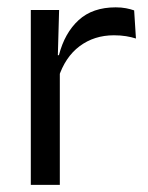

<svg xmlns="http://www.w3.org/2000/svg" viewBox="-20 -516 413 536"><path d="M143 -298.5 124.5 -361 144.5 -362Q160.5 -424 199.5 -459.8Q238.5 -495.5 303 -495.5Q319 -495.5 331.8 -493Q344.5 -490.5 354.5 -487L359.5 -408.5Q347 -412.5 331.8 -415Q316.5 -417.5 298 -417.5Q243 -417.5 202.2 -387Q161.5 -356.5 143 -298.5ZM66 0V-488H145L141 -344L147 -338V0Z"/></svg>

Font: Anek Tamil
Style: Regular
Weight: 400
Designer: Aadarsh Rajan (Tamil), Yesha Goshar (Latin)
Foundry: Ek Type
Version: Version 1.003